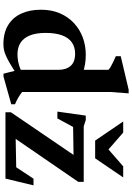

<svg xmlns="http://www.w3.org/2000/svg" viewBox="156 -918 774 1126"><g transform="rotate(90 543.0 -355.0)"><path d="M389.5 -311Q389.5 -355.5 366.5 -382Q343.5 -408.5 295 -408.5Q256 -408.5 228.8 -389.5Q201.5 -370.5 187.2 -332Q173 -293.5 173 -235Q173 -179.5 188 -142.8Q203 -106 231 -88.2Q259 -70.5 298.5 -70.5Q328.5 -70.5 359.2 -79Q390 -87.5 419.5 -105V-69Q380.5 -43 353.2 -27Q326 -11 306.2 -2.5Q286.5 6 270.8 9Q255 12 239 12Q172.5 12 127.5 -15.5Q82.5 -43 59.8 -92.5Q37 -142 37 -208Q37 -270.5 58 -319.2Q79 -368 115.8 -402Q152.5 -436 200 -453.5Q247.5 -471 300.5 -471Q330 -471 356.2 -466.8Q382.5 -462.5 409.5 -453Q436.5 -443.5 468 -427.5L389.5 -412V-604Q382.5 -611 369.8 -618.2Q357 -625.5 341.2 -633Q325.5 -640.5 309.5 -647.5V-676L506 -722.5H527.5L519.5 -616V-98Q524.5 -93.5 533 -87.5Q541.5 -81.5 551.8 -75.5Q562 -69.5 572.5 -64.5Q583 -59.5 591.5 -56V-34L429 11.5H412L389.5 -78.5ZM638.5 0V-32L912.5 -434.5L967 -400.5L676.5 -396L750.5 -444.5L674.5 -304.5H634.5L658 -471H684L721 -459H1046.5V-427L769.5 -23.5L718.5 -58.5L983.5 -63.5L933 -21L1028 -164.5H1067L1027.5 0ZM874 -589H839L955.5 -690.5H1020.5L908.5 -526H804.5L692.5 -690.5H757.5Z"/></g></svg>

Font: Newsreader SemiBold
Style: Regular
Weight: 600
Designer: Hugues Gentile
Foundry: Production Type
Version: Version 1.003